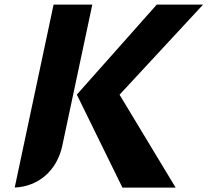

<svg xmlns="http://www.w3.org/2000/svg" viewBox="-20 -838 964 850"><path d="M217.2 -817.5 45.1 -7.7C148.3 -12 231.9 -81.1 255.8 -193L388.6 -817.5ZM522 -7.5H757.5L509.3 -418.7L878.9 -817.5H673.9L320.1 -419.1Z"/></svg>

Font: Hussar Nova
Style: RgIta
Weight: 700
Foundry: Cannot Into Space Fonts
Version: Version 0.99